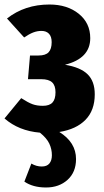

<svg xmlns="http://www.w3.org/2000/svg" viewBox="-24 -571 460 851"><path d="M239 14Q313 60 313 134Q313 192 275.5 226Q238 260 180 260Q122 260 84 234L115 154Q137 167 161 167Q184 167 195 153.5Q206 140 206 117Q206 90 194.5 65.5Q183 41 153 17Q59 9 -4 -46L70 -136Q101 -116 120.5 -109Q140 -102 166 -102Q195 -102 208.5 -116.5Q222 -131 222 -162Q222 -192 207 -206Q192 -220 159 -220H100L109 -325H147Q178 -325 191.5 -339.5Q205 -354 205 -384Q205 -409 193 -421.5Q181 -434 160 -434Q141 -434 123 -427Q105 -420 83 -405L7 -489Q86 -551 195 -551Q274 -551 325 -510Q376 -469 376 -402Q376 -312 264 -284Q332 -273 364 -242Q396 -211 396 -153Q396 -82 355 -40Q314 2 239 14Z"/></svg>

Font: Fira Sans Extra Condensed ExtraBold
Style: Regular
Weight: 800
Width: 1
Designer: Carrois Corporate & Edenspiekermann AG
Foundry: Carrois Corporate GbR & Edenspiekermann AG
Version: Version 4.203